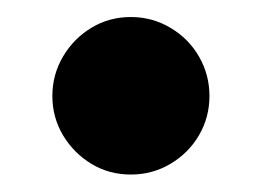

<svg xmlns="http://www.w3.org/2000/svg" viewBox="-20 -190 300 220"><path d="M130 10Q105 10 84.8 -2.2Q64.5 -14.5 52.2 -35Q40 -55.5 40 -80Q40 -104.5 52.2 -125.2Q64.5 -146 84.8 -158.2Q105 -170.5 130 -170.5Q154.5 -170.5 175.2 -158.2Q196 -146 208 -125.2Q220 -104.5 220 -80Q220 -55.5 208 -35Q196 -14.5 175.2 -2.2Q154.5 10 130 10Z"/></svg>

Font: Bodoni Moda SC 11pt
Style: Bold
Weight: 700
Version: Version 2.005